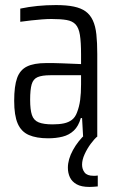

<svg xmlns="http://www.w3.org/2000/svg" viewBox="-20 -538 467 758"><path d="M170 8Q124 8 94 -5Q64 -18 50 -50Q36 -82 36 -140Q36 -198 47.5 -230Q59 -262 86.5 -275.5Q114 -289 162 -289Q174 -289 190.5 -289Q207 -289 225.5 -288Q244 -287 263 -286.5Q282 -286 300 -285V-323Q300 -372 295.5 -400Q291 -428 278.5 -441.5Q266 -455 243 -459Q220 -463 183 -463Q167 -463 146.5 -461.5Q126 -460 104 -457.5Q82 -455 60 -452V-504Q93 -511 128 -514.5Q163 -518 201 -518Q243 -518 271.5 -512Q300 -506 318 -493Q336 -480 346.5 -457.5Q357 -435 360.5 -402Q364 -369 364 -325V0H308L304 -72H299Q290 -40 271.5 -22.5Q253 -5 227 1.5Q201 8 170 8ZM188 -47Q214 -47 232.5 -51Q251 -55 264 -65Q277 -75 284 -94Q293 -117 296.5 -143.5Q300 -170 300 -205V-241H179Q146 -241 128.5 -233.5Q111 -226 105 -205Q99 -184 99 -144Q99 -105 106 -84Q113 -63 132.5 -55Q152 -47 188 -47ZM333 200Q301 200 282.5 189.5Q264 179 256 162Q248 145 248 124Q248 91 268 54.5Q288 18 319 -10L365 0Q352 11 338 30Q324 49 314 71Q304 93 304 112Q304 130 314 143Q324 156 349 156Q352 156 356 156Q360 156 366 155V198Q354 199 347.5 199.5Q341 200 333 200Z"/></svg>

Font: Saira Condensed
Style: Regular
Weight: 400
Width: 3
Designer: Hector Gatti with collaboration of the Omnibus-Type team
Foundry: Omnibus-Type
Version: Version 1.101